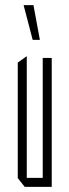

<svg xmlns="http://www.w3.org/2000/svg" viewBox="-20 -726 270 746"><path d="M146 0V-501H181V0H147ZM76 0 49 -34V-35H146V0ZM49 -35V-483L83 -507H84V-35ZM107 -571 72 -705V-706H110L135 -571Z"/></svg>

Font: Foldit ExtraLight
Style: Regular
Weight: 250
Version: Version 1.003